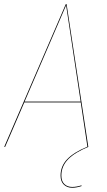

<svg xmlns="http://www.w3.org/2000/svg" viewBox="-22 -700 511 915"><path d="M270.5 136.7Q270.5 163.1 284.7 177Q298.8 190.9 322.3 190.9Q342.8 190.9 366.7 183.1L366.2 187Q342.3 194.8 322.3 194.8Q297.4 194.8 282 179.7Q266.6 164.6 266.6 136.7Q266.6 91.8 298.3 58.6Q330.1 25.4 394.5 -1L362.8 -211.9H93.8L2.4 0H-2L291.5 -680.2H295.4L398.9 0Q334.5 26.4 302.5 59.3Q270.5 92.3 270.5 136.7ZM95.2 -215.8H362.3L293 -674.8Z"/></svg>

Font: Fira Sans Compressed Four
Style: Italic
Weight: 100
Width: 3
Italic angle: -8°
Designer: Carrois Corporate & Edenspiekermann AG
Foundry: Carrois Corporate GbR & Edenspiekermann AG
Version: Version 4.203;PS 004.203;hotconv 1.0.88;makeotf.lib2.5.64775